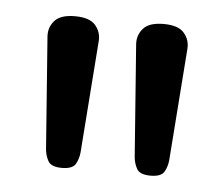

<svg xmlns="http://www.w3.org/2000/svg" viewBox="-33 -955 394 343"><g transform="rotate(5 164.0 -784.0)"><path d="M89 -648Q70 -648 64.5 -657.5Q59 -667 58 -679L43 -880Q42 -896 52.5 -908Q63 -920 89 -920Q115 -920 125.5 -908Q136 -896 135 -880L120 -679Q119 -667 113.5 -657.5Q108 -648 89 -648ZM248 -648Q229 -648 223.5 -657.5Q218 -667 217 -679L202 -880Q201 -896 211.5 -908Q222 -920 248 -920Q274 -920 284.5 -908Q295 -896 294 -880L279 -679Q278 -667 272.5 -657.5Q267 -648 248 -648Z"/></g></svg>

Font: Playwrite GB S
Style: Regular
Weight: 400
Designer: Veronika Burian, José Scaglione
Foundry: TypeTogether
Version: Version 1.000